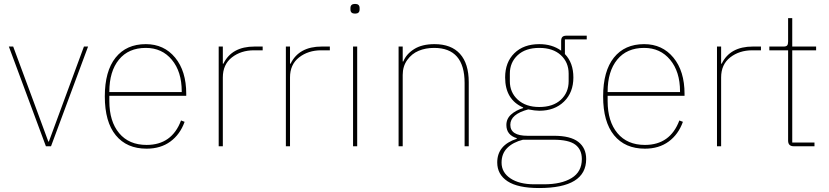

<svg xmlns="http://www.w3.org/2000/svg" viewBox="-20 -742 4203 974"><path d="M212.9 0 24.9 -505.9H46.9L149.9 -228L225.1 -23.9H228L303.2 -228L405.8 -505.9H426.8L238.8 0Z M723.6 12.2Q623 12.2 567.4 -55.7Q511.7 -123.5 511.7 -252.9Q511.7 -381.3 566.4 -449.7Q621.1 -518.1 719.7 -518.1Q812 -518.1 868.4 -449.7Q924.8 -381.3 924.8 -266.1V-255.9H534.7V-229Q534.7 -126 584.5 -66.4Q634.3 -6.8 723.6 -6.8Q852.1 -6.8 898.4 -130.9L916.5 -124Q893.6 -60.1 844.2 -23.9Q794.9 12.2 723.6 12.2ZM534.7 -274.9H901.9V-278.8Q901.9 -378.4 851.8 -438.7Q801.8 -499 719.7 -499Q631.8 -499 583.3 -439.5Q534.7 -379.9 534.7 -276.9Z M1089.4 0V-505.9H1110.4V-418.9H1113.3Q1155.8 -505.9 1271.5 -505.9H1312.5V-486.8H1268.6Q1202.6 -486.8 1156.5 -450.9Q1110.4 -415 1110.4 -349.1V0Z M1430.2 0V-505.9H1451.2V-418.9H1454.1Q1496.6 -505.9 1612.3 -505.9H1653.3V-486.8H1609.4Q1543.5 -486.8 1497.3 -450.9Q1451.2 -415 1451.2 -349.1V0Z M1781.2 -672.9Q1757.8 -672.9 1757.8 -693.8V-701.2Q1757.8 -722.2 1781.2 -722.2Q1804.2 -722.2 1804.2 -701.2V-693.8Q1804.2 -672.9 1781.2 -672.9ZM1771 0V-505.9H1792V0Z M2002 0V-505.9H2022.9V-430.2H2025.9Q2041 -467.8 2080.8 -492.9Q2120.6 -518.1 2184.1 -518.1Q2269 -518.1 2313.5 -468.8Q2357.9 -419.4 2357.9 -325.2V0H2336.9V-320.8Q2336.9 -499 2182.1 -499Q2139.2 -499 2104 -484.4Q2068.8 -469.7 2045.9 -437.7Q2022.9 -405.8 2022.9 -361.8V0Z M2714.8 211.9Q2606.9 211.9 2554.7 177.5Q2502.4 143.1 2502.4 82Q2502.4 -5.9 2601.6 -38.1V-41Q2548.8 -57.1 2548.8 -107.9Q2548.8 -139.6 2572.8 -161.1Q2596.7 -182.6 2633.8 -193.8V-196.8Q2542.5 -236.8 2542.5 -349.1Q2542.5 -426.3 2589.4 -472.2Q2636.2 -518.1 2715.8 -518.1Q2781.2 -518.1 2826.7 -484.9V-534.2Q2826.7 -548.3 2833 -554.7Q2839.4 -561 2853.5 -561H2956.5V-542H2845.7V-467.8Q2888.7 -423.3 2888.7 -349.1Q2888.7 -272.9 2841.1 -226.6Q2793.5 -180.2 2715.8 -180.2Q2694.8 -180.2 2659.7 -187Q2568.8 -162.6 2568.8 -108.9Q2568.8 -53.2 2655.8 -53.2H2790.5Q2874 -53.2 2913.8 -22.2Q2953.6 8.8 2953.6 64.9Q2953.6 211.9 2714.8 211.9ZM2715.8 -199.2Q2785.2 -199.2 2825 -235.8Q2864.7 -272.5 2864.7 -330.1V-368.2Q2864.7 -425.8 2825 -462.4Q2785.2 -499 2715.8 -499Q2646 -499 2606.2 -462.2Q2566.4 -425.3 2566.4 -368.2V-330.1Q2566.4 -272.9 2606.9 -236.1Q2647.5 -199.2 2715.8 -199.2ZM2690.4 192.9H2739.7Q2828.1 192.9 2879.9 161.1Q2931.6 129.4 2931.6 64.9Q2931.6 16.6 2898.4 -8.3Q2865.2 -33.2 2787.6 -33.2H2632.8Q2582.5 -20.5 2553.5 8.3Q2524.4 37.1 2524.4 83Q2524.4 132.8 2569.3 162.8Q2614.3 192.9 2690.4 192.9Z M3251.5 12.2Q3150.9 12.2 3095.2 -55.7Q3039.6 -123.5 3039.6 -252.9Q3039.6 -381.3 3094.2 -449.7Q3148.9 -518.1 3247.6 -518.1Q3339.8 -518.1 3396.2 -449.7Q3452.6 -381.3 3452.6 -266.1V-255.9H3062.5V-229Q3062.5 -126 3112.3 -66.4Q3162.1 -6.8 3251.5 -6.8Q3379.9 -6.8 3426.3 -130.9L3444.3 -124Q3421.4 -60.1 3372.1 -23.9Q3322.8 12.2 3251.5 12.2ZM3062.5 -274.9H3429.7V-278.8Q3429.7 -378.4 3379.6 -438.7Q3329.6 -499 3247.6 -499Q3159.7 -499 3111.1 -439.5Q3062.5 -379.9 3062.5 -276.9Z M3617.2 0V-505.9H3638.2V-418.9H3641.1Q3683.6 -505.9 3799.3 -505.9H3840.3V-486.8H3796.4Q3730.5 -486.8 3684.3 -450.9Q3638.2 -415 3638.2 -349.1V0Z M4006.8 0Q3978 0 3978 -28.8V-486.8H3882.8V-505.9H3955.1Q3968.3 -505.9 3973.1 -511.5Q3978 -517.1 3978 -530.8V-649.9H3999V-505.9H4120.1V-486.8H3999V-19H4111.8V0Z"/></svg>

Font: Anuphan Thin
Style: Regular
Weight: 250
Designer: Mike Abbink, Paul van der Laan, Pieter van Rosmalen, Mint Tantisuwanna
Foundry: Bold Monday; Cadson Demak
Version: Version 3.002;hotconv 1.0.109;makeotfexe 2.5.65596